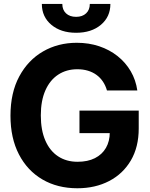

<svg xmlns="http://www.w3.org/2000/svg" viewBox="-20 -957 768 986"><path d="M377.3 9.8Q275.1 9.8 197.7 -35.5Q120.3 -80.8 77.1 -164.4Q33.8 -247.9 33.8 -362.7Q33.8 -480.9 79 -564.7Q124.1 -648.5 201.2 -692.9Q278.2 -737.3 374.4 -737.3Q436.1 -737.3 489.3 -719.5Q542.5 -701.7 583.9 -668.8Q625.3 -635.8 651.4 -591.1Q677.5 -546.3 685.2 -492.4H529.3Q522 -518 508.4 -538.2Q494.9 -558.4 475.4 -572.5Q456 -586.6 431.3 -594Q406.6 -601.4 376.8 -601.4Q321.4 -601.4 279.1 -573.8Q236.8 -546.2 213.2 -493.2Q189.6 -440.1 189.6 -364.5Q189.6 -288.4 212.9 -235.2Q236.1 -181.9 278.5 -154.1Q320.8 -126.2 378.5 -126.2Q430.5 -126.2 467.4 -144.8Q504.4 -163.5 524.1 -197.6Q543.8 -231.7 543.8 -278.1L575.2 -273.4H388.1V-389.1H692.4V-297.5Q692.4 -201.8 652 -133Q611.5 -64.2 540.3 -27.2Q469 9.8 377.3 9.8ZM370.9 -788.7Q292.6 -788.7 243.8 -829.6Q194.9 -870.6 194.9 -936.7H300Q300 -906.4 319 -888.5Q338.1 -870.5 370.9 -870.5Q403.1 -870.5 422.2 -888.5Q441.2 -906.4 441.2 -936.7H546.9Q546.9 -870.6 498.2 -829.6Q449.5 -788.7 370.9 -788.7Z"/></svg>

Font: Inter Tight
Style: Regular
Weight: 400
Designer: Rasmus Andersson
Foundry: rsms
Version: Version 3.002